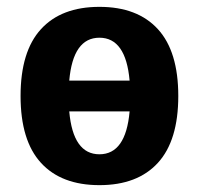

<svg xmlns="http://www.w3.org/2000/svg" viewBox="-20 -530 580 560"><path d="M99.5 -445Q159 -510 270 -510Q381 -510 440.5 -445Q500 -380 500 -250Q500 -120 440.5 -55Q381 10 270 10Q159 10 99.5 -55Q40 -120 40 -250Q40 -380 99.5 -445ZM182 -295H358Q347 -420 270 -420Q193 -420 182 -295ZM358 -205H182Q193 -80 270 -80Q347 -80 358 -205Z"/></svg>

Font: Scada
Style: Bold
Weight: 700
Designer: Jovanny Lemonad
Foundry: Jovanny Lemonad
Version: Version 4.100;PS 004.100;hotconv 1.0.88;makeotf.lib2.5.64775